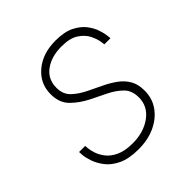

<svg xmlns="http://www.w3.org/2000/svg" viewBox="-154 -654 778 778"><g transform="rotate(-45 235.0 -265.0)"><path d="M205 10Q150 10 115.5 -6.5Q81 -23 62.5 -47.5Q44 -72 36 -96Q28 -120 27 -136.5Q26 -153 26 -153H61Q61 -153 62 -140Q63 -127 69 -108Q75 -89 90 -69.5Q105 -50 133 -37Q161 -24 205 -24Q268 -24 311 -55.5Q354 -87 354 -138Q354 -178 330.5 -201Q307 -224 274 -240L209 -272Q169 -292 139.5 -321Q110 -350 110 -400Q110 -461 157 -500.5Q204 -540 278 -540Q328 -540 359 -524.5Q390 -509 407 -487Q424 -465 431.5 -442.5Q439 -420 440.5 -404.5Q442 -389 442 -389H407Q407 -389 404.5 -406.5Q402 -424 390.5 -447.5Q379 -471 352.5 -488.5Q326 -506 278 -506Q220 -506 182.5 -478.5Q145 -451 145 -402Q145 -364 168.5 -342Q192 -320 225 -304L287 -274Q314 -261 337.5 -244Q361 -227 375.5 -202.5Q390 -178 390 -141Q390 -96 365.5 -62Q341 -28 299.5 -9Q258 10 205 10Z"/></g></svg>

Font: Be Vietnam Pro Thin
Style: Italic
Weight: 100
Italic angle: -12°
Designer: Lam Bao, Tony Le, Vietanh Nguyen
Foundry: Yellow Type Foundry
Version: Version 1.002; ttfautohint (v1.8.3)